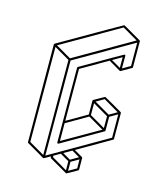

<svg xmlns="http://www.w3.org/2000/svg" viewBox="-137 -936 1005 1168"><g transform="rotate(15 366.0 -352.0)"><path d="M391.1 128.9 388.7 128.4V127.9L277.8 64Q274.4 61.5 274.4 52.7Q235.8 75.2 233.9 75.2L231.4 74.7L120.6 10.3Q117.2 8.3 117.2 4.4L115.2 -609.9Q115.7 -613.3 118.7 -615.2Q497.1 -833.5 499 -833.5Q501 -833.5 556.9 -801Q612.8 -768.6 613.3 -768.1H613.8L614.3 -767.1H614.7V-766.1H615.2V-765.6L615.7 -763.7L616.2 -600.6Q616.2 -596.7 612.8 -594.7L548.3 -557.6H544.9Q544.9 -558.1 544.4 -558.1L543.5 -558.6L468.8 -602.1L301.8 -505.4L302.7 -178.7L431.2 -252.9L430.7 -339.8Q431.2 -343.3 434.1 -345.2Q498.5 -382.3 500.5 -382.3Q502 -382.3 558.1 -349.9Q614.3 -317.4 614.7 -316.9V-316.4H615.2V-315.9H615.7L616.2 -314.9L616.7 -313L617.2 -312.5L617.7 -149.4Q617.7 -145.5 614.3 -143.6L404.8 -22.5L457.5 7.8Q457.5 8.3 458 8.3V8.8L459 9.3V9.8L460 10.3V10.7Q460.4 11.2 460.4 12.7L460.9 85.9Q460.9 89.8 457.5 91.8Q393.1 128.9 391.1 128.9ZM547.9 -283.2 597.2 -311.5 500.5 -368.2 450.7 -339.4ZM541 -196.8V-271.5L444.3 -327.6V-252.9ZM303.2 -51.8 534.7 -185.1 437.5 -241.7 302.7 -163.6ZM540 -575.7V-643.1L481.9 -609.4ZM227.1 56.6 225.6 -541.5 128.9 -597.7 130.4 0.5ZM231.9 -553.2 595.7 -763.2 499 -819.3 135.3 -609.4ZM384.8 110.8 384.3 53.7 328.6 21.5 287.6 44.9 288.1 54.2ZM397.9 110.8 447.8 82 447.3 25.4 397.9 53.7ZM391.1 42.5 440.9 13.7 391.6 -15.1 341.8 13.7ZM240.2 57.1 604.5 -153.3 604 -300.3 554.2 -271.5 554.7 -185.1 554.2 -184.6Q554.2 -181.2 551.3 -179.2Q298.8 -33.7 298.1 -33.4Q297.4 -33.2 296.4 -33.2Q290 -33.2 290 -40L288.6 -509.3Q288.6 -513.2 292 -515.1Q544.4 -661.1 546.4 -661.1Q553.2 -661.1 553.2 -654.8V-575.7L603 -604.5L602.5 -751.5L238.8 -541.5Z"/></g></svg>

Font: 3D Isometric
Style: Regular
Weight: 400
Designer: GGBotNet
Version: 1.10